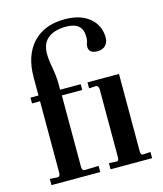

<svg xmlns="http://www.w3.org/2000/svg" viewBox="-110 -818 766 901"><g transform="rotate(-15 272.5 -368.0)"><path d="M28 0V-30L65 -28Q78 -28 78 -47V-394H39V-422H78V-510Q78 -616 133.5 -676Q189 -736 289 -736Q365 -736 409 -699Q453 -662 453 -603Q453 -580 439 -565.5Q425 -551 400 -551Q358 -551 358 -584Q358 -595 362 -604Q366 -613 366 -629Q366 -666 346 -683.5Q326 -701 282 -701Q167 -697 167 -600Q167 -572 174 -537Q183 -488 183 -451V-422H283V-394H184V-47Q184 -28 197 -28L265 -30V0ZM315 0V-30L351 -28Q357 -27 360 -32Q363 -37 363 -47V-375Q363 -392 351 -395L316 -393V-422H469V-47Q469 -37 472 -32Q475 -27 482 -28L517 -30V0Z"/></g></svg>

Font: UnnaMedium
Style: Regular
Weight: 500
Designer: Jorge de Buen Unna
Foundry: Omnibus-Type
Version: Version 2.008;hotconv 1.0.109;makeotfexe 2.5.65596